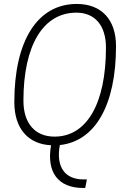

<svg xmlns="http://www.w3.org/2000/svg" viewBox="-20 -723 626 968"><path d="M398.4 224.6H409.7L418 181.6H400.9C307.1 181.6 262.2 119.1 281.2 10.7L281.7 8.3C460.4 -10.7 564.9 -193.4 564.9 -490.7C564.9 -624 491.7 -703.1 367.2 -703.1C169.4 -703.1 52.2 -519 52.2 -208C52.2 -76.2 120.6 3.9 237.3 9.3V9.8C213.4 146 273.9 224.6 398.4 224.6ZM254.9 -34.2C156.2 -34.2 98.1 -101.6 98.1 -215.3C98.1 -494.1 197.3 -659.2 365.2 -659.2C459 -659.2 514.2 -593.8 514.2 -483.4C514.2 -201.2 418 -34.2 254.9 -34.2Z"/></svg>

Font: Cascadia Code PL ExtraLight
Style: Italic
Weight: 200
Italic angle: -10°
Monospace: yes
Designer: Aaron Bell
Foundry: Saja Typeworks
Version: Version 2404.023